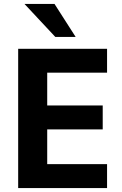

<svg xmlns="http://www.w3.org/2000/svg" viewBox="-20 -952 620 972"><path d="M72 0V-705H522V-584H219V-418H500V-297H219V-121H522V0ZM260 -765 104 -932H256L363 -765Z"/></svg>

Font: Nunito Sans 10pt SemiCondensed ExtraBold
Style: Regular
Weight: 800
Width: 4
Designer: Vernon Adams
Foundry: Vernon Adams
Version: Version 3.101;gftools[0.9.27]